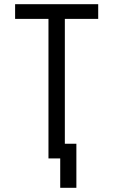

<svg xmlns="http://www.w3.org/2000/svg" viewBox="-20 -755 540 915"><path d="M267 140V0H211V-665H52V-735H448V-665H289V-70H344V140Z"/></svg>

Font: Zed Mono
Style: Regular
Weight: 400
Monospace: yes
Designer: Belleve Invis
Foundry: Belleve Invis
Version: Version 1.0.0; ttfautohint (v1.8.4)